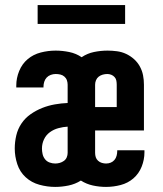

<svg xmlns="http://www.w3.org/2000/svg" viewBox="-20 -727 640 755"><path d="M197 8Q166 8 135 -0.5Q104 -9 81 -30Q58 -51 48 -81.5Q38 -112 38 -143Q38 -169 44 -194.5Q50 -220 64.5 -241.5Q79 -263 100.5 -278Q122 -293 146 -302.5Q170 -312 195.5 -316.5Q221 -321 246 -322V-394Q246 -403 243 -411.5Q240 -420 233 -426Q226 -432 217 -434Q208 -436 199 -436Q189 -436 179.5 -432.5Q170 -429 163.5 -422Q157 -415 154 -405.5Q151 -396 151 -386Q151 -385 151 -384.5Q151 -384 151 -383H44Q44 -385 44 -387Q44 -389 44 -391Q44 -420 55.5 -448Q67 -476 89 -494.5Q111 -513 140 -520.5Q169 -528 199 -528Q225 -528 252 -522.5Q279 -517 301 -502Q323 -517 349.5 -522.5Q376 -528 403 -528Q421 -528 440 -525.5Q459 -523 476 -515Q493 -507 507 -494.5Q521 -482 530 -465.5Q539 -449 542.5 -431Q546 -413 546 -394V-214H354V-126Q354 -117 356.5 -109Q359 -101 365.5 -95Q372 -89 380.5 -86.5Q389 -84 397 -84Q407 -84 415.5 -87.5Q424 -91 430 -98Q436 -105 438.5 -114.5Q441 -124 441 -133Q441 -134 441 -134.5Q441 -135 441 -136H548Q548 -134 548 -132Q548 -130 548 -128Q548 -99 537 -71.5Q526 -44 504.5 -25.5Q483 -7 454.5 0.5Q426 8 397 8Q371 8 345.5 2.5Q320 -3 298 -17Q276 -3 249.5 2.5Q223 8 197 8ZM439 -306V-394Q439 -402 437.5 -410Q436 -418 430.5 -424Q425 -430 417.5 -433Q410 -436 402 -436Q393 -436 384 -433.5Q375 -431 368 -425.5Q361 -420 357.5 -411.5Q354 -403 354 -394V-306ZM197 -84Q206 -84 215 -86.5Q224 -89 231.5 -94.5Q239 -100 242.5 -108.5Q246 -117 246 -126V-229Q228 -228 209.5 -223Q191 -218 176 -207Q161 -196 153 -179Q145 -162 145 -143Q145 -132 147.5 -121Q150 -110 157 -101Q164 -92 175 -88Q186 -84 197 -84ZM128 -633V-707H472V-633Z"/></svg>

Font: Iosevka SS04 Semibold Extended
Style: Regular
Weight: 600
Width: 7
Monospace: yes
Designer: Belleve Invis
Foundry: Belleve Invis
Version: Version 19.0.0; ttfautohint (v1.8.4)